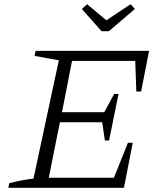

<svg xmlns="http://www.w3.org/2000/svg" viewBox="-20 -897 757 917"><path d="M20 0 24 -22Q55 -30 84 -35.5Q113 -41 140 -44L261 -609L145 -630L150 -654H692L654 -460H631L626 -606H324L276 -361H478L525 -448H546L501 -226H481L468 -313H266L213 -48H524L591 -215H614L572 0ZM465 -748 371 -854 396 -877 488 -800 604 -877 624 -854 500 -748Z"/></svg>

Font: Piazzolla 8pt ExtraLight
Style: Italic
Weight: 250
Italic angle: -11.3°
Designer: Juan Pablo del Peral
Foundry: Huerta Tipografica
Version: Version 2.001